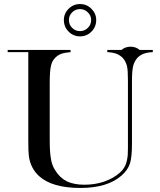

<svg xmlns="http://www.w3.org/2000/svg" viewBox="-20 -912 793 950"><path d="M329 -654Q302 -652 284 -646Q267 -640 253 -626Q237 -610 232 -585Q226 -559 226 -501V-224Q226 -157 232 -127Q236 -97 252 -71Q275 -33 310 -15Q346 2 397 2Q449 2 494 -13Q542 -30 571 -56Q581 -64 588 -73.5Q595 -83 600 -93Q609 -114 612 -144Q613 -154 613 -177.5Q613 -201 613 -239V-512Q613 -537 612 -555.5Q611 -574 608 -586Q602 -609 587 -626Q572 -640 556 -646Q536 -653 511 -654V-665H581Q600 -681 626 -681Q652 -681 671 -665H736V-654Q709 -653 691 -646Q674 -640 660 -626Q645 -609 639 -586Q633 -562 633 -512V-204Q633 -133 623 -103Q612 -70 581 -43Q511 18 378 18Q239 18 174 -40Q132 -78 123 -138Q120 -159 120 -215V-654H18V-665H329ZM376 -892Q409 -892 432.5 -868.5Q456 -845 456 -813Q456 -779 432.5 -755.5Q409 -732 376 -732Q343 -732 319.5 -755.5Q296 -779 296 -813Q296 -845 319.5 -868.5Q343 -892 376 -892ZM376 -867Q353 -867 337 -851Q321 -835 321 -813Q321 -790 337 -774Q353 -758 376 -758Q398 -758 414.5 -774Q431 -790 431 -813Q431 -835 414.5 -851Q398 -867 376 -867Z"/></svg>

Font: Wachinanga
Style: Regular
Weight: 400
Designer: deFharo
Foundry: deFharo
Version: Wachinanga: Version 2.001 2013